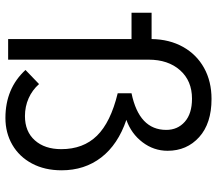

<svg xmlns="http://www.w3.org/2000/svg" viewBox="-66 -724 800 708"><g transform="rotate(90 334.0 -370.0)"><path d="M238 -64 290 -114Q312 -89 342.5 -75.5Q373 -62 408 -62Q465 -62 497.5 -98.5Q530 -135 530 -196Q530 -277 480.5 -327.5Q431 -378 324 -404V-455Q459 -483 459 -583Q459 -625 429 -651.5Q399 -678 344 -678Q278 -678 239 -634Q200 -590 200 -518V0H124V-455H27V-529H124Q125 -595 153 -645Q181 -695 230.5 -722.5Q280 -750 345 -750Q435 -750 485.5 -704.5Q536 -659 536 -588Q536 -537 504.5 -495.5Q473 -454 422 -436Q513 -405 560.5 -343.5Q608 -282 608 -197Q608 -135 583 -88Q558 -41 514 -15.5Q470 10 415 10Q306 10 238 -64Z"/></g></svg>

Font: Lexend HM
Style: Regular
Weight: 400
Designer: Bonnie Shaver-Troup, Thomas Jockin, Octavio Pardo
Foundry: Lexend
Version: Version 1.091